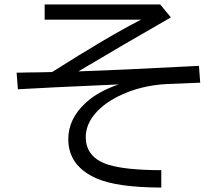

<svg xmlns="http://www.w3.org/2000/svg" viewBox="-20 -801 980 869"><path d="M182.1 -780.8H705.1L753.4 -722.2Q535.6 -597.7 335 -478Q517.1 -483.9 841.3 -501L880.4 -502.9L886.2 -426.8L740.2 -420.9Q614.3 -415.5 510.7 -362.8Q438.5 -325.7 400.9 -274.4Q368.2 -230 368.2 -180.7Q368.2 -87.4 471.2 -55.2Q548.8 -31.2 710 -30.8V47.9Q509.8 47.4 416.5 6.3Q289.1 -49.8 289.1 -171.4Q289.1 -262.7 367.2 -335Q422.9 -386.7 517.1 -418.9L474.6 -417Q203.6 -405.3 61 -397L55.2 -472.2H65.9L110.4 -473.1L155.3 -473.6L200.7 -474.6L216.3 -475.1Q469.7 -636.2 618.2 -711.9H182.1Z"/></svg>

Font: FORM UDPGothic
Style: Regular
Weight: 400
Foundry: Pronama LLC
Version: Version 1.05101